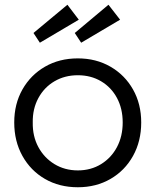

<svg xmlns="http://www.w3.org/2000/svg" viewBox="-20 -779 647 809"><path d="M40 -263Q40 -341 74.5 -402Q109 -463 169.5 -498Q230 -533 308 -533Q385 -533 445.5 -498Q506 -463 540.5 -402Q575 -341 575 -263Q575 -184 540.5 -122Q506 -60 445.5 -25Q385 10 308 10Q230 10 169.5 -25Q109 -60 74.5 -122Q40 -184 40 -263ZM497 -263Q497 -321 473 -366Q449 -411 406 -436.5Q363 -462 308 -462Q253 -462 209.5 -436.5Q166 -411 141.5 -365.5Q117 -320 118 -263Q117 -205 141.5 -159.5Q166 -114 209.5 -87.5Q253 -61 308 -61Q363 -61 406 -87.5Q449 -114 473 -159.5Q497 -205 497 -263ZM322 -599 295 -640 437 -759 486 -696ZM264 -759 312 -696 148 -599 121 -640Z"/></svg>

Font: Our Lexend Light
Style: Regular
Weight: 300
Designer: Bonnie Shaver-Troup, Thomas Jockin
Foundry: Lexend
Version: Version 1.007